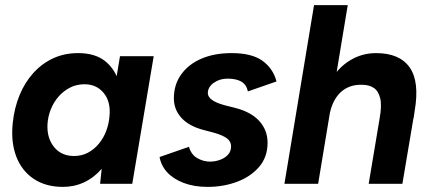

<svg xmlns="http://www.w3.org/2000/svg" viewBox="-20 -720 1687 752"><path d="M372 0 382 -93 450 -500H582L498 0ZM227 12Q159 12 112 -19.5Q65 -51 43.5 -107.5Q22 -164 30 -239Q36 -297 56.5 -347Q77 -397 110.5 -434Q144 -471 188 -491.5Q232 -512 286 -512Q353 -512 392.5 -480Q432 -448 447.5 -392.5Q463 -337 454 -263Q448 -196 428.5 -145Q409 -94 378.5 -59Q348 -24 309.5 -6Q271 12 227 12ZM270 -109Q300 -109 324.5 -122Q349 -135 367.5 -157.5Q386 -180 396.5 -208.5Q407 -237 409 -267Q414 -322 386 -356Q358 -390 311 -390Q280 -390 254.5 -377Q229 -364 210 -342.5Q191 -321 179.5 -293Q168 -265 166 -234Q163 -180 191.5 -144.5Q220 -109 270 -109Z M793 12Q740 12 699.5 -3.5Q659 -19 635 -45Q611 -71 605 -105L720 -145Q729 -114 753 -100.5Q777 -87 802 -87Q823 -87 842 -94Q861 -101 873 -114Q885 -127 885 -147Q885 -166 869 -178Q853 -190 819 -200L777 -211Q720 -226 690.5 -258.5Q661 -291 661 -335Q661 -389 690 -429Q719 -469 769.5 -490.5Q820 -512 887 -512Q967 -512 1008.5 -481.5Q1050 -451 1063 -401L951 -362Q945 -389 925 -400.5Q905 -412 871 -412Q840 -412 817 -395.5Q794 -379 794 -355Q794 -341 810 -329Q826 -317 859 -308L899 -298Q963 -282 995.5 -246Q1028 -210 1028 -161Q1028 -105 995 -66.5Q962 -28 908.5 -8Q855 12 793 12Z M1094 0 1210 -700H1342L1226 0ZM1424 0 1467 -257 1601 -267 1556 0ZM1467 -257Q1476 -307 1469 -335.5Q1462 -364 1443.5 -376Q1425 -388 1397 -388Q1345 -389 1312 -356.5Q1279 -324 1269 -262L1225 -263Q1238 -343 1270.5 -398.5Q1303 -454 1350 -483Q1397 -512 1453 -512Q1545 -512 1584.5 -456Q1624 -400 1604 -285L1600 -257Z"/></svg>

Font: Figtree
Style: Bold Italic
Weight: 700
Italic angle: -9.5°
Foundry: Erik Kennedy
Version: Version 2.001;gftools[0.9.30]